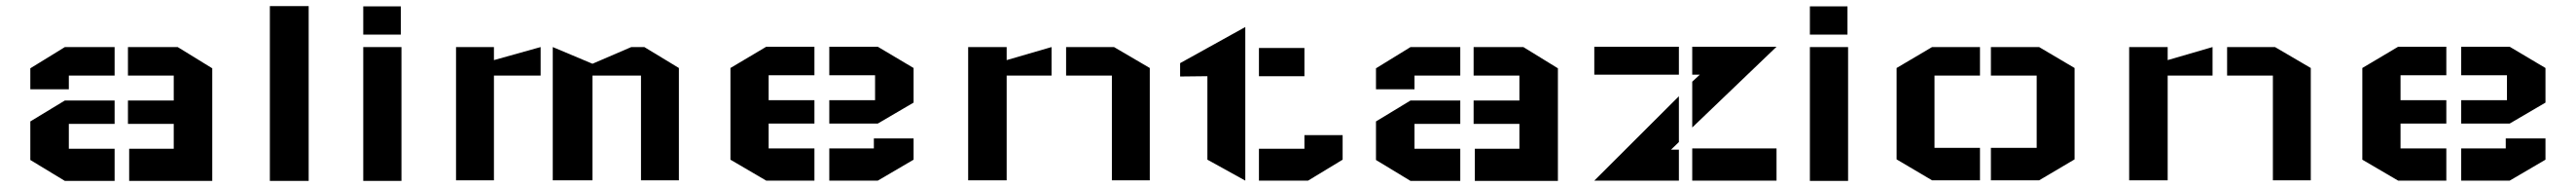

<svg xmlns="http://www.w3.org/2000/svg" viewBox="-20 -595 8495 616"><path d="M80 -195 194 -264H358V-187H207V-105H358V1H194L80 -68ZM80 -301V-370L194 -440H358V-346H207V-301ZM680 -370 566 -440H402V-346H553V-264H402V-187H553V-105H406V1H680Z M870 -575H998V1H870Z M1304 -440V1H1178V-440ZM1302 -481H1178V-574H1302Z M1484 -440H1609V-397L1763 -440V-346H1609V-1H1484ZM2105 -440H2062L1934 -385L1803 -440V-346V-1H1934V-346H2094V-1H2219V-371Z M2993 -257 2875 -188H2715V-265H2866V-347H2715V-441H2875L2993 -371ZM2993 -139V-69L2875 0H2715V-106H2862V-139ZM2389 -69 2507 0H2666V-106H2515V-188H2666V-265H2515V-347H2666V-441H2507L2389 -371Z M3173 -440H3300V-397L3448 -440V-346H3300V-1H3173ZM3772 -371 3654 -440H3496V-346H3647V-1H3772Z M4132 -437H4282V-344H4132ZM4408 -150V-69L4294 0H4132V-105H4282V-150ZM4087 -506V-105V0L3962 -69V-344L3872 -343V-387Z M4518 -195 4632 -264H4796V-187H4645V-105H4796V1H4632L4518 -68ZM4518 -301V-370L4632 -440H4796V-346H4645V-301ZM5118 -370 5004 -440H4840V-346H4991V-264H4840V-187H4991V-105H4844V1H5118Z M5839 -441 5561 -175V-326L5586 -349H5561V-441ZM5517 0H5238L5517 -278V-127L5491 -102H5517ZM5517 -441V-349H5238V-441ZM5839 -106V0H5561V-106Z M6075 -440V1H5949V-440ZM6073 -481H5949V-574H6073Z M6235 -371 6352 -440H6510V-346H6360V-108H6510V-1H6352L6235 -70ZM6822 -371 6705 -440H6546V-346H6697V-108H6546V-1H6705L6822 -70Z M7002 -440H7129V-397L7277 -440V-346H7129V-1H7002ZM7601 -371 7483 -440H7325V-346H7476V-1H7601Z M8375 -257 8257 -188H8097V-265H8248V-347H8097V-441H8257L8375 -371ZM8375 -139V-69L8257 0H8097V-106H8244V-139ZM7771 -69 7889 0H8048V-106H7897V-188H8048V-265H7897V-347H8048V-441H7889L7771 -371Z"/></svg>

Font: Wallpoet
Style: Regular
Weight: 400
Designer: Lars Berggren
Foundry: Lars Berggren
Version: Version 1.000